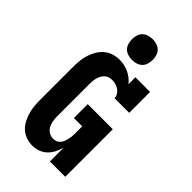

<svg xmlns="http://www.w3.org/2000/svg" viewBox="-288 -1071 1176 1176"><g transform="rotate(45 300.0 -483.5)"><path d="M238 8Q212 8 186 -1Q160 -10 140 -28Q120 -46 107.5 -70Q95 -94 87.5 -119.5Q80 -145 77.5 -172Q75 -199 75 -226V-509Q75 -536 77.5 -563.5Q80 -591 88.5 -617Q97 -643 110.5 -666.5Q124 -690 145 -708Q166 -726 192.5 -734.5Q219 -743 246 -743Q266 -743 286.5 -738.5Q307 -734 325.5 -725.5Q344 -717 360.5 -704Q377 -691 390 -675V-735H517V-554H390Q390 -570 381.5 -583.5Q373 -597 360 -606Q347 -615 331.5 -619Q316 -623 301 -623Q288 -623 275 -619Q262 -615 252.5 -606Q243 -597 236.5 -585.5Q230 -574 226.5 -561.5Q223 -549 221.5 -535.5Q220 -522 220 -509V-226Q220 -206 223.5 -186.5Q227 -167 236 -150Q245 -133 262.5 -122.5Q280 -112 299 -112Q312 -112 324 -116.5Q336 -121 344.5 -130.5Q353 -140 358 -151.5Q363 -163 366 -175.5Q369 -188 370.5 -200.5Q372 -213 372 -226V-292H300V-412H517V0H384V-119Q377 -94 365 -70Q353 -46 334 -28Q315 -10 290 -1Q265 8 238 8ZM300 -795Q282 -795 264 -800.5Q246 -806 233.5 -818.5Q221 -831 215.5 -849Q210 -867 210 -885Q210 -903 215.5 -921Q221 -939 233.5 -951.5Q246 -964 264 -969.5Q282 -975 300 -975Q318 -975 336 -969.5Q354 -964 366.5 -951.5Q379 -939 384.5 -921Q390 -903 390 -885Q390 -867 384.5 -849Q379 -831 366.5 -818.5Q354 -806 336 -800.5Q318 -795 300 -795Z"/></g></svg>

Font: Iosevka Etoile Heavy
Style: Regular
Weight: 900
Designer: Belleve Invis
Foundry: Belleve Invis
Version: Version 22.1.2; ttfautohint (v1.8.4)